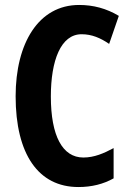

<svg xmlns="http://www.w3.org/2000/svg" viewBox="-20 -744 523 774"><path d="M309 -606C350 -606 385 -591 420 -567L459 -680C409 -710 356 -724 299 -724C135 -724 43 -569 43 -356C43 -122 135 10 296 10C350 10 397 -2 438 -25V-147C399 -126 360 -109 316 -109C232 -109 185 -196 185 -355C185 -500 225 -606 309 -606Z"/></svg>

Font: Noto Sans Ethiopic ExtraCondensed
Style: Bold
Weight: 700
Width: 2
Designer: Monotype Design Team
Foundry: Monotype Imaging Inc.
Version: Version 2.102